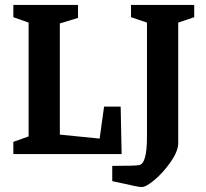

<svg xmlns="http://www.w3.org/2000/svg" viewBox="-20 -626 838 780"><path d="M34.2 0V-49.8L96.2 -71.8V-534.2L34.2 -556.2V-606H296.9V-553.2L223.1 -530.8V-79.1L384.8 -63L402.8 -192.9H470.2L474.1 0ZM556.2 133.8Q546.9 133.8 527.8 129.9Q508.8 126 480.5 119.4Q452.1 112.8 436 109.9V47.9Q529.8 47.9 544.9 44.9Q577.1 39.6 577.1 -69.8V-534.2L512.2 -556.2V-606H769V-556.2L704.1 -534.2V-44.9Q704.1 -12.7 674.1 30.8Q644 74.2 608.9 104Q573.7 133.8 556.2 133.8Z"/></svg>

Font: Grenze SemiBold
Style: Regular
Weight: 600
Designer: Renata Polastri
Foundry: Omnibus-Type
Version: Version 1.002;PS 001.002;hotconv 1.0.88;makeotf.lib2.5.64775